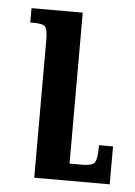

<svg xmlns="http://www.w3.org/2000/svg" viewBox="-43 -526 395 560"><g transform="rotate(5 155.0 -246.0)"><path d="M299 -111H258Q258 -70 250.5 -60Q243 -50 215 -50H177V-492H27V-450H37Q64 -450 71 -442Q78 -434 78 -403V0H299Z"/></g></svg>

Font: Noto Serif Armenian ExtraCondensed Semi
Style: Regular
Weight: 600
Width: 3
Designer: Monotype Design Team
Foundry: Monotype Imaging Inc.
Version: Version 1.901